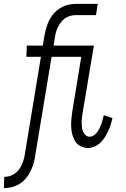

<svg xmlns="http://www.w3.org/2000/svg" viewBox="-29 -755 649 990"><path d="M-9 215 -7 157Q7 157 20.5 153Q34 149 46.5 140.5Q59 132 68 120Q77 108 83 95Q89 82 93 68.5Q97 55 99 41L182 -462H107L109 -520H192L200 -570Q204 -591 209.5 -611Q215 -631 224.5 -650Q234 -669 248.5 -685.5Q263 -702 282 -713.5Q301 -725 321 -730Q341 -735 361 -735H475L466 -677H360Q347 -677 332.5 -673Q318 -669 306 -660.5Q294 -652 285 -640Q276 -628 269.5 -615Q263 -602 259.5 -588.5Q256 -575 254 -561L247 -520H455L397 -173Q395 -161 393.5 -148.5Q392 -136 392 -123.5Q392 -111 393.5 -99Q395 -87 399.5 -76.5Q404 -66 412.5 -58Q421 -50 433 -50Q444 -50 454.5 -57Q465 -64 472.5 -74Q480 -84 484.5 -94.5Q489 -105 493.5 -116Q498 -127 500.5 -138Q503 -149 506 -161L551 -146Q547 -129 542 -112.5Q537 -96 529 -79.5Q521 -63 511.5 -47.5Q502 -32 489 -19.5Q476 -7 459 0.5Q442 8 425 8Q404 8 386.5 -1Q369 -10 359 -26Q349 -42 344 -61Q339 -80 338 -100Q337 -120 339 -141Q341 -162 344 -182L390 -462H237L152 50Q149 71 143 91Q137 111 127.5 130Q118 149 104 165.5Q90 182 71 193.5Q52 205 31.5 210Q11 215 -9 215Z"/></svg>

Font: Iosevka HT Light Extended
Style: Italic
Weight: 300
Width: 7
Italic angle: -9°
Monospace: yes
Designer: Belleve Invis
Foundry: Belleve Invis
Version: Version 32.3.0; ttfautohint (v1.8.4)